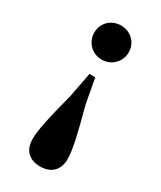

<svg xmlns="http://www.w3.org/2000/svg" viewBox="-196 -626 770 917"><g transform="rotate(30 189.0 -167.5)"><path d="M189 -556C135 -556 94 -516 94 -463C94 -410 135 -368 189 -368C242 -368 284 -410 284 -463C284 -516 242 -556 189 -556ZM189 221C248 221 286 187 286 125C286 77 270 5 230 -144L205 -280H173L147 -144C108 5 93 77 93 125C93 187 130 221 189 221Z"/></g></svg>

Font: Noto Serif KR Black
Style: Regular
Weight: 900
Version: Version 1.001;PS 1.001;hotconv 16.6.54;makeotf.lib2.5.65590